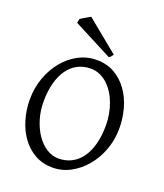

<svg xmlns="http://www.w3.org/2000/svg" viewBox="-154 -946 909 1064"><g transform="rotate(20 300.0 -414.5)"><path d="M481 -307.1Q481 -340.8 474.9 -373.8Q468.8 -406.7 457.5 -436.3Q446.3 -465.8 429.9 -491Q413.6 -516.1 393.1 -534.4Q372.6 -552.7 348.1 -563.2Q323.7 -573.7 295.9 -573.7Q252.4 -573.7 218 -555.4Q183.6 -537.1 159.9 -503.2Q136.2 -469.2 123.5 -420.9Q110.8 -372.6 110.8 -313Q110.8 -258.3 125.7 -209.5Q140.6 -160.6 165.8 -123.8Q190.9 -86.9 224.6 -65.4Q258.3 -43.9 295.9 -43.9Q336.4 -43.9 370.4 -60.8Q404.3 -77.6 429 -110.8Q453.6 -144 467.3 -193.4Q481 -242.7 481 -307.1ZM556.6 -315.9Q556.6 -249.5 534.7 -189.7Q512.7 -129.9 474.9 -84.5Q437 -39.1 387.2 -12.2Q337.4 14.6 281.7 14.6Q223.1 14.6 177.2 -11.2Q131.3 -37.1 99.9 -80.6Q68.4 -124 51.8 -180.7Q35.2 -237.3 35.2 -298.8Q35.2 -365.2 56.6 -425.3Q78.1 -485.4 115.2 -530.8Q152.3 -576.2 202.4 -603Q252.4 -629.9 310.1 -629.9Q370.6 -629.9 416.5 -603.3Q462.4 -576.7 493.7 -532.7Q524.9 -488.8 540.8 -432.1Q556.6 -375.5 556.6 -315.9ZM387.7 -689.5Q380.9 -680.2 377.2 -675.5Q373.5 -670.9 365.7 -667.5L136.7 -786.1L140.6 -808.1Q144 -812 151.6 -816.9Q159.2 -821.8 168 -826.9Q176.8 -832 185.1 -836.7Q193.4 -841.3 198.7 -844.2Z"/></g></svg>

Font: Gentium Plus Am
Style: Regular
Weight: 400
Designer: J. Victor Gaultney, Annie Olsen, Iska Routamaa, Becca Hirsbrunner
Foundry: SIL International
Version: Version 5.000